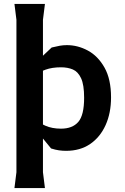

<svg xmlns="http://www.w3.org/2000/svg" viewBox="-20 -750 629 970"><path d="M314 12Q296 12 278 9.5Q260 7 238 0L121 -143V-193Q132 -174 153.5 -152Q175 -130 209 -115Q243 -100 288 -100Q346 -100 375.5 -134Q405 -168 405 -256Q405 -322 389.5 -355Q374 -388 348 -399Q322 -410 288 -410Q243 -410 210 -398Q177 -386 154.5 -369.5Q132 -353 117 -337V-393L241 -510Q265 -516 282.5 -519Q300 -522 318 -522Q373 -522 424 -494.5Q475 -467 508 -408.5Q541 -350 541 -258Q541 -179 513.5 -118Q486 -57 435.5 -22.5Q385 12 314 12ZM53 200 63 120V-650L53 -730H207L197 -650V120L207 200Z"/></svg>

Font: AR One Sans
Style: Bold
Weight: 700
Designer: Niteesh Yadav
Foundry: Niteesh Yadav
Version: Version 1.001;gftools[0.9.33]